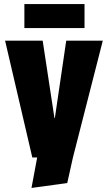

<svg xmlns="http://www.w3.org/2000/svg" viewBox="-20 -775 531 945"><path d="M339 0 311 126 135 150 163 0H139L5 -575H190L248 -194H250L306 -575H486ZM100 -755H396V-637H100Z"/></svg>

Font: Protest Strike
Style: Regular
Weight: 400
Designer: Octavio Pardo
Foundry: Ashler Design
Version: Version 2.005; ttfautohint (v1.8.4.7-5d5b)